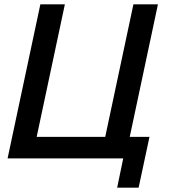

<svg xmlns="http://www.w3.org/2000/svg" viewBox="-20 -730 786 885"><path d="M520 135H619L669 -99H578L708 -710H595L465 -99H149L279 -710H166L15 0H548Z"/></svg>

Font: FIGSv2-sans-serif SmBold Italic
Style: Regular
Weight: 600
Italic angle: -12°
Designer: Matt McInerney, Pablo Impallari, Rodrigo Fuenzalida
Foundry: Matt McInerney, Pablo Impallari, Rodrigo Fuenzalida
Version: Version 4.020;hotconv 1.0.109;makeotfexe 2.5.65596